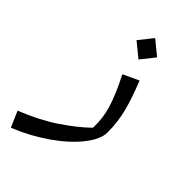

<svg xmlns="http://www.w3.org/2000/svg" viewBox="-314 -642 969 969"><g transform="rotate(45 171.0 -157.5)"><path d="M-57 175Q54 131 136 76Q218 21 273 -33Q276 -102 255.5 -168.5Q235 -235 187 -329L271 -368Q307 -278 324.5 -210Q342 -142 342 -68Q342 -20 293.5 42Q245 104 162 162Q79 220 -20 260ZM116 -501 175 -575 251 -513 192 -439Z"/></g></svg>

Font: FiraGO Book
Style: Italic
Weight: 350
Italic angle: -8°
Designer: bBox Type GmbH
Foundry: bBox Type GmbH
Version: Version 1.001